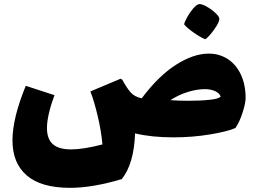

<svg xmlns="http://www.w3.org/2000/svg" viewBox="-20 -656 1232 924"><path d="M1162 -184Q1162 -160 1147.5 -114.5Q1133 -69 1113 -40Q1075 -23 990.5 -9Q906 5 814 5Q710 5 630 -14Q625 132 566 206Q424 248 318 248Q178 248 109 188.5Q40 129 40 20Q40 -87 104 -243L242 -198Q206 -99 206 -40Q206 13 234.5 38Q263 63 322 63Q382 63 473 39Q467 -27 450 -98.5Q433 -170 415 -216L560 -277L568 -273Q591 -231 609.5 -210.5Q628 -190 662 -183Q744 -292 828 -345Q912 -398 984 -398Q1036 -398 1076.5 -371.5Q1117 -345 1139.5 -296.5Q1162 -248 1162 -184ZM887 -171Q947 -171 991.5 -176Q1036 -181 1042 -192Q1036 -208 1015 -217.5Q994 -227 966 -227Q928 -227 884 -213.5Q840 -200 800 -174Q838 -171 887 -171ZM866 -539Q869 -552 881.5 -574.5Q894 -597 910 -615.5Q926 -634 938 -636Q949 -638 971.5 -626Q994 -614 1013.5 -596.5Q1033 -579 1035 -569Q1039 -554 1012.5 -516.5Q986 -479 968 -467Q947 -475 913 -498.5Q879 -522 866 -539Z"/></svg>

Font: Lalezar
Style: Regular
Weight: 400
Designer: Borna Izadpanah
Foundry: Borna Izadpanah
Version: Version 1.004